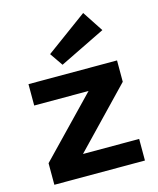

<svg xmlns="http://www.w3.org/2000/svg" viewBox="-113 -832 751 911"><g transform="rotate(-15 262.5 -376.0)"><path d="M225 -540 450 -650 383 -752 181 -604ZM485 -106H209L480 -388V-493H45V-388H312L40 -106V0H485Z"/></g></svg>

Font: SnT
Style: Bold
Weight: 700
Designer: Natanael Gama
Version: Version 1.001;PS 001.001;hotconv 1.0.70;makeotf.lib2.5.58329